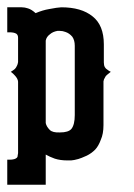

<svg xmlns="http://www.w3.org/2000/svg" viewBox="-20 -442 370 529"><path d="M0 -2H5.9Q21.5 -2 26.9 -7.8Q28.8 -9.8 28.8 -14.2Q28.8 -16.1 29.8 -20V-216.8Q29.8 -220.7 26.9 -226.1Q23.9 -231 21 -233.9Q17.1 -238.8 9.8 -244.1Q19 -250 21 -252Q24.4 -255.4 26.9 -261.2Q28.8 -264.6 29.8 -271V-337.9Q29.8 -345.7 24.9 -349.1Q18.6 -353 5.9 -353H0V-421.9H40Q48.3 -421.9 57.1 -418.9Q66.9 -416 78.1 -405.8Q97.7 -414.1 115.2 -417Q137.7 -421.4 148.9 -421.9Q204.1 -421.9 234.9 -397Q266.1 -372.6 266.1 -319.8V-270Q266.1 -261.7 269 -256.8Q271.5 -252.4 275.9 -250Q278.3 -247.6 285.2 -244.1L274.9 -235.8Q271 -232.9 269 -228Q266.1 -224.1 265.1 -217.8V-97.2Q265.1 -73.2 257.8 -57.1Q251.5 -39.6 242.2 -29.8Q231.9 -19.5 219.2 -13.2Q203.1 -5.9 195.8 -3.9Q183.6 -0.5 175.8 0H166Q146 0 130.9 -4.9Q117.2 -9.8 106 -16.1V66.9H0V19ZM106 -103Q107.9 -93.3 117.2 -84Q125 -76.2 145 -77.1Q168.5 -77.1 176.8 -86.9Q186 -98.6 186 -125V-315.9Q186 -331.1 179.2 -340.8Q170.9 -350.6 160.2 -354Q152.8 -356.9 145 -356.9H138.2Q125.5 -354.5 118.2 -348.1Q107.9 -340.8 106 -330.1Z"/></svg>

Font: Wyoming
Style: Regular
Weight: 400
Designer: Old Hat Creative
Version: Version 2.00 2016